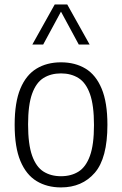

<svg xmlns="http://www.w3.org/2000/svg" viewBox="-20 -828 546 858"><path d="M252.5 9.5Q190 9.5 143.5 -18.8Q97 -47 71.2 -108.5Q45.5 -170 45.5 -270.5Q45.5 -370.5 71 -431.8Q96.5 -493 143 -521.2Q189.5 -549.5 252.5 -549.5Q315.5 -549.5 362 -521.5Q408.5 -493.5 434.2 -432Q460 -370.5 460 -270.5Q460 -121 403.5 -55.8Q347 9.5 252.5 9.5ZM252.5 -40.5Q298 -40.5 331 -61.2Q364 -82 382 -131.8Q400 -181.5 400 -269Q400 -357.5 382 -408Q364 -458.5 330.8 -479.2Q297.5 -500 252.5 -500Q207.5 -500 174.5 -479.5Q141.5 -459 123.5 -409.2Q105.5 -359.5 105.5 -272Q105.5 -183 123.5 -132.5Q141.5 -82 174.5 -61.2Q207.5 -40.5 252.5 -40.5ZM124.5 -629 224.5 -808H280.5L380.5 -629H332L252.5 -776L173 -629Z"/></svg>

Font: Encode Sans SemiCondensed SemiCondensed Light
Style: Regular
Weight: 300
Width: 4
Designer: Multiple Designers
Foundry: Impallari Type
Version: Version 3.000; ttfautohint (v1.8.3) -l 8 -r 50 -G 200 -x 14 